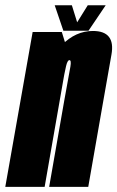

<svg xmlns="http://www.w3.org/2000/svg" viewBox="-64 -724 454 744"><path d="M-43.5 0H109L200 -521L175.5 -600H62.5ZM126.5 0H278L334 -320Q351 -419.5 367.8 -511.8Q384.5 -604 296 -604Q229 -604 175.2 -549.2Q121.5 -494.5 104 -398.5L177.5 -394Q186.5 -444.5 192 -467.8Q197.5 -491 205 -491Q213 -491 208.8 -465.8Q204.5 -440.5 184.5 -331.5ZM181.5 -605H279L345.5 -703.5H276L235 -637.5L214.5 -703.5H148Z"/></svg>

Font: Anybody UltraCondensed ExtraBold
Style: Italic
Weight: 800
Width: 1
Italic angle: -10°
Version: Version 1.113;gftools[0.9.25]